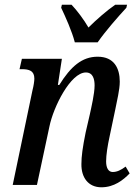

<svg xmlns="http://www.w3.org/2000/svg" viewBox="-20 -786 587 816"><path d="M298 -606H395C429 -655 482 -715 517 -753L520 -766H470C436 -743 389 -702 356 -669C337 -702 307 -742 284 -766H243L240 -753C258 -715 286 -653 298 -606ZM411 10C465 10 504 -21 531 -49L514 -78C494 -63 477 -55 459 -55C441 -55 431 -72 431 -100C431 -127 437 -166 446 -207L470 -321C477 -358 489 -404 489 -439C489 -496 465 -545 395 -545C329 -545 281 -504 232 -425H226L243 -536H73L63 -492H73C104 -492 126 -485 126 -452C126 -442 123 -421 118 -402L34 0H137L190 -248C207 -332 280 -478 345 -478C376 -478 382 -448 382 -423C382 -388 368 -329 362 -301L344 -223C331 -159 326 -121 326 -89C325 -32 355 10 411 10Z"/></svg>

Font: Noto Serif Condensed Medium
Style: Italic
Weight: 500
Width: 3
Italic angle: -12°
Designer: Monotype Design Team
Foundry: Monotype Imaging Inc.
Version: Version 2.013